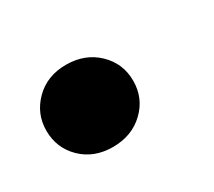

<svg xmlns="http://www.w3.org/2000/svg" viewBox="-49 -230 352 316"><g transform="rotate(-30 126.5 -72.0)"><path d="M94 6Q58 6 35 -16.5Q12 -39 12 -72Q12 -104 35 -127Q58 -150 94 -150Q130 -150 153.5 -127.5Q177 -105 177 -72Q177 -39 153.5 -16.5Q130 6 94 6Z"/></g></svg>

Font: DM Sans 17pt
Style: Bold Italic
Weight: 700
Italic angle: -10°
Version: Version 4.004;gftools[0.9.30]